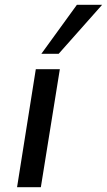

<svg xmlns="http://www.w3.org/2000/svg" viewBox="-20 -779 445 799"><path d="M51 0 129 -491H229L150 0ZM152 -555 300 -759H405L224 -555Z"/></svg>

Font: Nunito Sans 10pt SemiExpanded Medium
Style: Italic
Weight: 500
Width: 6
Italic angle: -9°
Designer: Vernon Adams
Foundry: Vernon Adams
Version: Version 3.101;gftools[0.9.27]